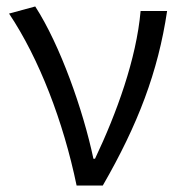

<svg xmlns="http://www.w3.org/2000/svg" viewBox="-20 -574 560 594"><path d="M217 0H298C407 -189 469 -352 497 -540H415C402 -392 341 -224 274 -83H269C237 -234 166 -435 89 -554L8 -532C101 -393 176 -198 217 0Z"/></svg>

Font: Genne Gothic Normal
Style: Regular
Weight: 350
Designer: Ryoko NISHIZUKA (kana & ideographs); Paul D. Hunt (Latin, Greek & Cyrillic); Wenlong ZHANG (bopomofo); Sandoll Communica
Foundry: Adobe Systems Incorporated
Version: Version 1.004;PS 1.004;hotconv 16.6.51;makeotf.lib2.5.65220